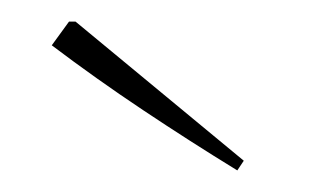

<svg xmlns="http://www.w3.org/2000/svg" viewBox="-20 -723 307 178"><path d="M200 -565Q156 -592 112.5 -621Q69 -650 28 -681L44 -703H50L206 -574Z"/></svg>

Font: Piazzolla Thin
Style: Regular
Weight: 100
Designer: Juan Pablo del Peral
Foundry: Huerta Tipografica
Version: Version 1.330